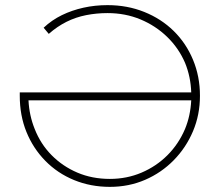

<svg xmlns="http://www.w3.org/2000/svg" viewBox="-20 -724 856 748"><path d="M408 4Q333 4 268.5 -22.5Q204 -49 156.5 -97.5Q109 -146 83 -210Q57 -274 57 -351V-364H725Q723 -425 701 -479Q676 -537 631 -580.5Q586 -624 527 -648.5Q468 -673 399 -673Q356 -673 315.5 -665Q275 -657 239 -639Q203 -621 170 -592L150 -616Q182 -646 221 -665Q260 -684 305 -694Q350 -704 399 -704Q476 -704 542 -677.5Q608 -651 656.5 -603.5Q705 -556 732 -491Q759 -426 759 -351Q759 -277 732 -213Q705 -149 657 -100Q609 -51 545.5 -23.5Q482 4 408 4ZM725 -333H91Q94 -274 115 -222Q138 -163 181 -119.5Q224 -76 281.5 -51.5Q339 -27 408 -27Q474 -27 531.5 -51.5Q589 -76 632.5 -119.5Q676 -163 701 -222Q722 -273 725 -333Z"/></svg>

Font: Montserrat Thin ExtraLight
Style: Regular
Weight: 250
Version: Version 9.000